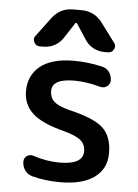

<svg xmlns="http://www.w3.org/2000/svg" viewBox="-54 -825 614 855"><g transform="rotate(5 252.5 -397.5)"><path d="M271.5 -467.8Q171.9 -467.8 171.9 -413.1Q171.9 -383.8 190.9 -366.2Q210 -348.6 257.8 -335.9Q372.1 -309.6 412.6 -271.5Q453.1 -233.4 453.1 -159.2Q453.1 -88.9 399.4 -50.3Q345.7 -11.7 247.1 -11.7Q180.7 -11.7 121.1 -27.3Q100.6 -33.2 88.4 -50.3Q76.2 -67.4 76.2 -88.9Q76.2 -105.5 89.8 -114.7Q103.5 -124 120.1 -118.2Q178.7 -98.6 237.3 -98.6Q341.8 -98.6 341.8 -158.2Q341.8 -188.5 320.8 -206.5Q299.8 -224.6 246.1 -239.3Q145.5 -264.6 103 -303.7Q60.5 -342.8 60.5 -402.3Q60.5 -473.6 111.8 -514.6Q163.1 -555.7 261.7 -555.7Q324.2 -555.7 387.7 -541Q408.2 -537.1 420.4 -520.5Q432.6 -503.9 432.6 -482.4Q432.6 -465.8 418.9 -456.1Q409.2 -449.2 398.4 -449.2Q393.6 -449.2 388.7 -450.2Q326.2 -467.8 271.5 -467.8ZM260.7 -722.7Q259.8 -724.6 256.8 -724.6Q253.9 -724.6 252.9 -722.7L209 -655.3Q194.3 -631.8 170.9 -619.1Q147.5 -606.4 120.1 -606.4H104.5Q86.9 -606.4 79.1 -622.1Q75.2 -628.9 75.2 -635.7Q75.2 -644.5 82 -652.3L145.5 -737.3Q180.7 -783.2 238.3 -783.2H275.4Q333 -783.2 368.2 -737.3L431.6 -652.3Q438.5 -644.5 438.5 -635.7Q438.5 -628.9 434.6 -622.1Q426.8 -606.4 409.2 -606.4H393.6Q366.2 -606.4 342.8 -619.1Q319.3 -631.8 304.7 -655.3Z"/></g></svg>

Font: Gen Jyuu Gothic Medium
Style: Regular
Weight: 500
Designer: [Source Han Sans]
Ryoko NISHIZUKA  (kana & ideographs); Paul D. Hunt (Latin, Greek & Cyrillic); Wenlong ZHANG  (bopomofo
Version: Version 1.002.20150607